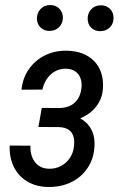

<svg xmlns="http://www.w3.org/2000/svg" viewBox="-20 -742 477 772"><path d="M227.1 -252 138.2 -252.4 147.9 -308.1 219.2 -307.6Q244.6 -308.1 263.4 -317.6Q282.2 -327.1 293.5 -345Q304.7 -362.8 307.6 -388.2Q310.1 -409.7 303.7 -427.2Q297.4 -444.8 282.5 -455.1Q267.6 -465.3 244.6 -465.8Q219.7 -465.8 200.2 -454.6Q180.7 -443.4 168 -424.1Q155.3 -404.8 150.4 -381.8L66.4 -381.3Q71.3 -429.2 96.7 -464.8Q122.1 -500.5 161.6 -519.8Q201.2 -539.1 249 -538.1Q283.2 -537.6 310.8 -527.1Q338.4 -516.6 357.7 -497.3Q377 -478 386.5 -450.4Q396 -422.9 394 -388.2Q392.1 -355 377.4 -329.6Q362.8 -304.2 339.4 -286.9Q315.9 -269.5 286.9 -260.7Q257.8 -252 227.1 -252ZM144.5 -286.6 220.7 -286.1Q252 -285.2 278.1 -276.6Q304.2 -268.1 323.2 -251.7Q342.3 -235.4 352.1 -210.7Q361.8 -186 359.9 -152.8Q357.9 -114.7 342.5 -84.2Q327.1 -53.7 301.5 -32.2Q275.9 -10.7 242.9 0Q210 10.7 172.9 9.8Q124 8.8 88.9 -12.7Q53.7 -34.2 35.4 -71.5Q17.1 -108.9 19 -156.7L102.5 -156.2Q101.1 -132.3 108.9 -111.3Q116.7 -90.3 133.8 -77.1Q150.9 -64 177.2 -63.5Q203.6 -63 225.1 -74.5Q246.6 -85.9 260.5 -106.2Q274.4 -126.5 277.3 -152.3Q280.3 -176.3 275.1 -193.6Q270 -210.9 255.9 -220.5Q241.7 -230 216.8 -231L134.3 -231.4ZM128.4 -668Q128.9 -690.4 143.3 -705.8Q157.7 -721.2 180.7 -721.7Q203.6 -722.2 218.3 -707.5Q232.9 -692.9 232.9 -669.9Q232.4 -647.5 217.5 -632.8Q202.6 -618.2 180.2 -617.7Q158.2 -617.2 143.3 -631.3Q128.4 -645.5 128.4 -668ZM332.5 -667Q332.5 -689.5 346.9 -704.8Q361.3 -720.2 384.3 -720.7Q407.2 -721.2 422.1 -706.5Q437 -691.9 436.5 -668.9Q436.5 -646.5 421.6 -631.8Q406.7 -617.2 384.3 -616.7Q361.8 -616.2 347.2 -630.1Q332.5 -644 332.5 -667Z"/></svg>

Font: Roboto Condensed
Style: Italic
Weight: 400
Italic angle: -12°
Designer: Christian Robertson
Foundry: Google
Version: Version 3.0